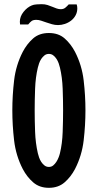

<svg xmlns="http://www.w3.org/2000/svg" viewBox="-20 -888 466 919"><path d="M214 11Q169 11 139 -15Q109 -41 89 -79Q56 -143 47.5 -216Q39 -289 39 -360Q39 -430 47.5 -503Q56 -576 89 -640Q109 -678 138.5 -704Q168 -730 214 -730Q260 -730 289.5 -704Q319 -678 339 -640Q372 -576 380.5 -503Q389 -430 389 -360Q389 -289 380.5 -216Q372 -143 339 -79Q319 -41 289 -15Q259 11 214 11ZM214 -89Q226 -89 234.5 -96Q243 -103 249.5 -113Q256 -123 260.5 -134.5Q265 -146 267 -155Q278 -200 280 -256.5Q282 -313 282 -360Q282 -408 280 -463Q278 -518 267 -564Q265 -573 261 -584.5Q257 -596 250.5 -606Q244 -616 235 -623Q226 -630 214 -630Q202 -630 193 -623Q184 -616 177.5 -606Q171 -596 167 -584.5Q163 -573 161 -564Q150 -518 148 -463Q146 -408 146 -360Q146 -311 148 -257Q150 -203 161 -155Q163 -146 167 -134.5Q171 -123 177.5 -113Q184 -103 193 -96Q202 -89 214 -89ZM76 -771Q76 -774 75.5 -777.5Q75 -781 75 -784Q75 -809 92.5 -831Q110 -853 132 -862Q141 -866 155 -867Q169 -868 179 -868Q195 -868 207.5 -864Q220 -860 230.5 -855.5Q241 -851 251 -847.5Q261 -844 271 -844Q284 -844 292.5 -851Q301 -858 309 -867H347Q350 -858 350 -848Q350 -830 342 -815Q334 -800 320.5 -789.5Q307 -779 290.5 -773.5Q274 -768 258 -768Q243 -768 229 -772Q215 -776 202 -780.5Q189 -785 177 -789Q165 -793 154 -793Q139 -793 131.5 -787.5Q124 -782 115 -771Z"/></svg>

Font: Osterbar
Style: Regular
Weight: 500
Width: 3
Designer: Peter Wiegel, Basierend auf Erbar schmal-halbfette Grotesk v. Jacob Erbar
Foundry: Peter Wiegel
Version: Version 1.0